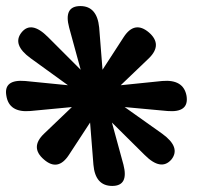

<svg xmlns="http://www.w3.org/2000/svg" viewBox="-21 -483 693 633"><path d="M244 -463Q299 -463 306 -392L317 -253L387 -361Q423 -416 470 -376Q516 -336 470 -291L377 -202L514 -216Q584 -222 594 -167Q603 -111 531 -117L390 -130L514 -42Q576 3 544 43Q510 82 456 28L348 -79L386 60Q404 130 349 130Q293 130 287 60L276 -79L206 28Q170 83 124 43Q77 3 124 -42L216 -130L79 -117Q9 -111 0 -167Q-10 -222 62 -216L203 -202L80 -291Q18 -336 50 -376Q82 -416 137 -361L245 -253L207 -392Q188 -463 244 -463Z"/></svg>

Font: Amiri
Style: Bold Italic
Weight: 700
Italic angle: 10°
Designer: Khaled Hosny
Version: Version 0.113